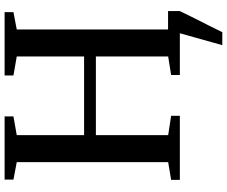

<svg xmlns="http://www.w3.org/2000/svg" viewBox="-94 -688 963 814"><g transform="rotate(-90 387.0 -281.5)"><path d="M602 180 652.5 0 636 -50H746.5V0Q732 30.5 716.2 61.8Q700.5 93 685.2 123Q670 153 657 180ZM106 -49.5V-691.5L32 -705.5V-743H300V-705.5L220.5 -691.5V-406H554V-691.5L473.5 -705.5V-743H742V-705.5L668.5 -691.5V-49.5L743.5 -37V0H475.5V-37L554 -49.5V-356H220.5V-49.5L302.5 -37V0H31V-37Z"/></g></svg>

Font: Merriweather 72pt Medium
Style: Regular
Weight: 500
Version: Version 2.100